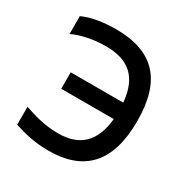

<svg xmlns="http://www.w3.org/2000/svg" viewBox="-159 -810 918 950"><g transform="rotate(30 300.0 -335.0)"><path d="M47 -645V-543C93 -566 165 -581 234 -581C366 -581 435 -519 447 -382H147V-288H447C434 -153 366 -89 244 -89C162 -89 104 -109 47 -127V-25C101 -8 160 9 245 9C449 9 553 -103 553 -337C553 -571 449 -679 235 -679C163 -679 92 -667 47 -645Z"/></g></svg>

Font: LT Wave Mono Medium
Style: Regular
Weight: 500
Designer: Daniel Lyons
Version: Version 2.5 (Glyphs App)